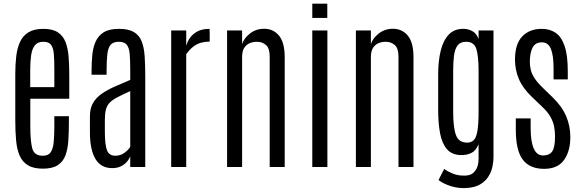

<svg xmlns="http://www.w3.org/2000/svg" viewBox="-20 -896 3109 1030"><path d="M210 8.8Q159.2 8.8 129.2 -9.8Q99.1 -28.3 84.7 -62.7Q70.3 -97.2 66.2 -144.5Q62 -191.9 62 -248.5V-498Q62 -549.8 67.1 -594Q72.3 -638.2 87.6 -671.4Q103 -704.6 133.1 -722.9Q163.1 -741.2 212.4 -741.2Q262.2 -741.2 290.5 -722.4Q318.8 -703.6 331.8 -669.9Q344.7 -636.2 348.1 -590.8Q351.6 -545.4 351.6 -492.7V-366.2H142.6V-218.8Q142.6 -139.2 153.1 -99.9Q163.6 -60.5 209.5 -60.5Q239.3 -60.5 252 -79.3Q264.6 -98.1 268.1 -133.1Q271.5 -168 271.5 -216.3V-272.5H349.6V-246.6Q349.6 -190.4 346.7 -143.8Q343.8 -97.2 331.3 -63Q318.8 -28.8 290 -10Q261.2 8.8 210 8.8ZM142.1 -428.7H271.5V-522Q271.5 -570.8 269 -604.2Q266.6 -637.7 254.4 -654.8Q242.2 -671.9 212.9 -671.9Q182.1 -671.9 167 -652.8Q151.9 -633.8 147 -599.4Q142.1 -564.9 142.1 -518.6Z M581.5 5.9Q521 5.9 491.7 -43.9Q462.4 -93.8 462.4 -185.1V-272.5Q462.4 -314.5 478.8 -343Q495.1 -371.6 524.7 -392.3Q554.2 -413.1 593.5 -430.7Q632.8 -448.2 678.7 -467.3V-519Q678.7 -572.8 675.8 -606.4Q672.9 -640.1 659.9 -656Q647 -671.9 617.2 -671.9Q587.9 -671.9 574 -656.2Q560.1 -640.6 555.9 -606.2Q551.8 -571.8 551.8 -515.1V-495.1H471.2V-515.1Q471.2 -560.1 475.1 -600.8Q479 -641.6 493.2 -673.1Q507.3 -704.6 536.6 -722.9Q565.9 -741.2 617.7 -741.2Q668.9 -741.2 697.8 -724.4Q726.6 -707.5 739.7 -674.8Q752.9 -642.1 756.1 -593.8Q759.3 -545.4 759.3 -482.4V0H678.7V-57.1Q675.3 -46.9 663.8 -31.7Q652.3 -16.6 631.8 -5.4Q611.3 5.9 581.5 5.9ZM599.1 -60.5Q627 -60.5 648.9 -77.1Q670.9 -93.8 678.7 -108.9V-407.2Q635.3 -387.7 608.4 -373.5Q581.5 -359.4 567.4 -344.2Q553.2 -329.1 547.9 -307.4Q542.5 -285.6 542.5 -251.5V-190.4Q542.5 -120.6 553.7 -90.6Q564.9 -60.5 599.1 -60.5Z M898.4 0V-732.4H979V-650.9Q991.7 -693.4 1023.2 -717.3Q1054.7 -741.2 1103.5 -741.2Q1104.5 -741.2 1104.7 -731Q1105 -720.7 1105 -707Q1105 -693.4 1105 -683.1Q1105 -672.9 1105 -672.9Q1081.1 -672.9 1059.1 -667Q1037.1 -661.1 1017.3 -646.2Q997.6 -631.3 979 -605V0Z M1198.2 0V-732.4H1278.8V-659.2Q1288.6 -690.9 1321 -716.3Q1353.5 -741.7 1397 -741.7Q1446.3 -741.7 1476.8 -704.8Q1507.3 -668 1507.3 -589.4V0H1426.8V-593.3Q1426.8 -636.7 1407 -654.3Q1387.2 -671.9 1358.4 -671.9Q1338.4 -671.9 1320.1 -664.6Q1301.8 -657.2 1290.3 -639.4Q1278.8 -621.6 1278.8 -589.8V0Z M1655.3 0V-732.4H1736.3V0ZM1655.3 -799.8V-876.5H1735.8V-799.8Z M1889.2 0V-732.4H1969.7V-659.2Q1979.5 -690.9 2012 -716.3Q2044.4 -741.7 2087.9 -741.7Q2137.2 -741.7 2167.7 -704.8Q2198.2 -668 2198.2 -589.4V0H2117.7V-593.3Q2117.7 -636.7 2097.9 -654.3Q2078.1 -671.9 2049.3 -671.9Q2029.3 -671.9 2011 -664.6Q1992.7 -657.2 1981.2 -639.4Q1969.7 -621.6 1969.7 -589.8V0Z M2478.5 112.8Q2436 114.7 2397 102.1Q2357.9 89.4 2332.5 69.8L2362.8 10.3Q2381.3 23.9 2409.7 35.6Q2438 47.4 2478.5 45.9Q2510.3 44.9 2528.8 21Q2547.4 -2.9 2547.4 -44.4V-122.1Q2532.2 -86.4 2508.3 -75.2Q2484.4 -64 2456.1 -64Q2404.8 -64 2377.7 -95.7Q2350.6 -127.4 2340.6 -182.1Q2330.6 -236.8 2330.6 -305.2V-498Q2330.6 -566.9 2343.8 -622.3Q2356.9 -677.7 2387 -710Q2417 -742.2 2467.3 -741.2Q2493.7 -740.7 2515.1 -728.3Q2536.6 -715.8 2547.4 -686.5V-732.4H2627.4V-53.2Q2627.4 -30.3 2621.8 -2.4Q2616.2 25.4 2600.3 50.8Q2584.5 76.2 2555.2 93.5Q2525.9 110.8 2478.5 112.8ZM2485.8 -130.9Q2507.3 -130.9 2521 -143.8Q2534.7 -156.7 2541 -192.9Q2547.4 -229 2547.4 -298.8V-515.1Q2547.4 -594.7 2535.4 -633.3Q2523.4 -671.9 2480.5 -671.9Q2449.2 -671.9 2434.6 -652.1Q2419.9 -632.3 2415.5 -597.4Q2411.1 -562.5 2411.1 -516.1V-297.4Q2411.1 -211.9 2426 -171.4Q2440.9 -130.9 2485.8 -130.9Z M2898.9 9.8Q2821.8 9.8 2784.4 -39.6Q2747.1 -88.9 2747.1 -199.7V-260.7H2826.7V-209Q2826.7 -138.2 2843 -100.1Q2859.4 -62 2893.1 -62Q2927.2 -62 2942.4 -84Q2957.5 -106 2957.5 -164.1Q2957.5 -191.4 2952.6 -217Q2947.8 -242.7 2932.9 -269.3Q2918 -295.9 2887.2 -324.7L2834 -375.5Q2784.7 -422.4 2763.7 -471.7Q2742.7 -521 2742.7 -576.2Q2742.7 -660.2 2781.7 -700.7Q2820.8 -741.2 2885.7 -741.2Q2929.2 -741.2 2960.4 -720.2Q2991.7 -699.2 3008.8 -649.4Q3025.9 -599.6 3025.9 -513.2V-470.2H2949.7V-526.9Q2949.7 -599.6 2935.1 -634.3Q2920.4 -668.9 2887.2 -668.9Q2852.1 -668.9 2837.4 -641.4Q2822.8 -613.8 2822.3 -564.9Q2822.3 -542.5 2827.6 -520.8Q2833 -499 2847.9 -476.1Q2862.8 -453.1 2891.6 -425.3L2943.4 -375Q2994.6 -325.7 3017.1 -272.9Q3039.6 -220.2 3039.6 -161.1Q3039.6 -84.5 3005.6 -37.4Q2971.7 9.8 2898.9 9.8Z"/></svg>

Font: Antonio ExtraLight
Style: Regular
Weight: 250
Designer: Vernon Adams
Foundry: Vernon Adams
Version: Version 1.002